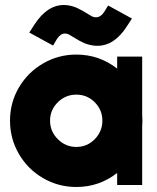

<svg xmlns="http://www.w3.org/2000/svg" viewBox="-20 -739 629 767"><path d="M20 -257Q20 -329 55.5 -389.5Q91 -450 152 -485.5Q213 -521 285 -521Q376 -521 448 -465V-513H548V-280L549 -257L548 -234V0H448V-48Q376 8 285 8Q213 8 152 -27.5Q91 -63 55.5 -124Q20 -185 20 -257ZM389 -257Q389 -300 358.5 -330.5Q328 -361 285 -361Q242 -361 211 -330.5Q180 -300 180 -257Q180 -214 211 -183Q242 -152 285 -152Q328 -152 358.5 -183Q389 -214 389 -257ZM296 -577 259 -599Q249 -605 239 -605Q222 -605 208 -584L192 -557L97 -609L117 -640Q168 -719 235 -719Q270 -719 308 -697L345 -675Q353 -670 364 -670Q382 -670 396 -691L412 -717L507 -665L487 -634Q437 -556 369 -556Q333 -556 296 -577Z"/></svg>

Font: Lineal Heavy
Style: Regular
Weight: 900
Designer: Created by Frank Adebiaye with contributions from Anton Moglia & Ariel Martín Pérez
Created by Frank ADEBIAYE with FontF
Foundry: Velvetyne Type Foundry
Version: Version 2.000